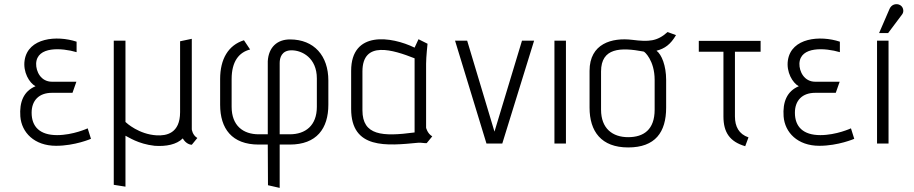

<svg xmlns="http://www.w3.org/2000/svg" viewBox="-20 -699 4452 935"><path d="M407 -74C407 -74 336 -41 258 -41C174 -41 134 -82 134 -150C134 -210 170 -247 233 -247H333L352 -301H233C179 -301 155 -351 156 -389C159 -475 282 -466 353 -445V-496C256 -528 117 -515 100 -406C91 -348 123 -295 153 -279C95 -255 74 -202 79 -132C85 -54 147 11 253 11C345 11 423 -23 423 -23Z M941 -27C917 -41 914 -69 914 -69V-510L857 -498V-153C857 -49 790 -37 742 -40C657 -45 597 -99 591 -105V-501H534V201L591 210V-38C605 -32 652 2 733 11C789 15 840 5 870 -25C885 1 906 6 914 6Z M1342 216V5H1391C1522 5 1579 -73 1579 -189V-307C1579 -427 1510 -507 1392 -507C1330 -507 1288 -469 1284 -401V-45H1240C1164 -45 1108 -87 1108 -179V-314C1108 -399 1143 -444 1198 -458L1168 -503C1092 -479 1052 -412 1052 -314V-189C1052 -73 1109 5 1240 5H1284L1285 203ZM1523 -179C1523 -87 1467 -45 1391 -45H1342V-392C1342 -417 1351 -454 1400 -454C1451 -454 1523 -417 1523 -317Z M2085 -35C2061 -49 2055 -77 2055 -77V-389C2055 -421 2062 -486 2062 -486L2018 -508L1999 -467C1886 -522 1690 -551 1690 -354V-169C1690 29 1863 11 2018 -4C2031 -5 2046 -1 2058 -2ZM1999 -54C1842 -33 1745 -39 1745 -162V-351C1745 -504 1895 -456 1999 -415Z M2426 0 2581 -501H2522L2388 -58L2255 -501H2196L2349 0Z M2736 0V-501H2680V0Z M3224 -310C3224 -379 3202 -434 3177 -452C3217 -462 3246 -483 3272 -528L3231 -543C3180 -497 3139 -495 3059 -505C2960 -517 2851 -487 2851 -354V-175C2851 -59 2908 19 3039 19C3171 19 3224 -55 3224 -175ZM3168 -165C3168 -68 3115 -31 3039 -31C2963 -31 2907 -73 2907 -165V-351C2907 -467 3003 -469 3114 -448C3118 -449 3168 -405 3168 -310Z M3625 -30C3578 -46 3559 -83 3559 -132V-447H3684V-500H3383V-447H3503V-132C3503 -54 3534 -9 3609 13Z M4124 -74C4124 -74 4053 -41 3975 -41C3891 -41 3851 -82 3851 -150C3851 -210 3887 -247 3950 -247H4050L4069 -301H3950C3896 -301 3872 -351 3873 -389C3876 -475 3999 -466 4070 -445V-496C3973 -528 3834 -515 3817 -406C3808 -348 3840 -295 3870 -279C3812 -255 3791 -202 3796 -132C3802 -54 3864 11 3970 11C4062 11 4140 -23 4140 -23Z M4305 -538 4374 -630C4384 -644 4379 -670 4357 -677C4340 -682 4321 -676 4312 -656L4261 -538ZM4307 0V-501H4251V0Z"/></svg>

Font: Advent Pro
Style: Regular
Weight: 400
Designer: Andreas Kalpakidis
Foundry: Andreas Kalpakidis
Version: Version 2.002 2008